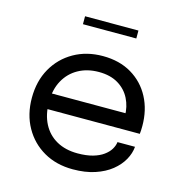

<svg xmlns="http://www.w3.org/2000/svg" viewBox="-105 -794 856 900"><g transform="rotate(15 323.0 -344.0)"><path d="M104 -231.5V-307.5H514.5L499.5 -282.5Q499.5 -285.5 499.5 -288.2Q499.5 -291 499.5 -293.5Q499.5 -339.5 480.2 -377.8Q461 -416 423 -439Q385 -462 329 -462Q272.5 -462 229.5 -438Q186.5 -414 162.5 -370.2Q138.5 -326.5 138.5 -266Q138.5 -204.5 161.8 -160Q185 -115.5 228 -91.5Q271 -67.5 330 -67.5Q372 -67.5 403 -76.2Q434 -85 454.2 -99.8Q474.5 -114.5 485 -132Q495.5 -149.5 497.5 -167H582.5Q580 -135 562.5 -103.5Q545 -72 513 -46.2Q481 -20.5 434.5 -5Q388 10.5 327.5 10.5Q247.5 10.5 186.5 -24.5Q125.5 -59.5 90.8 -121.5Q56 -183.5 56 -264Q56 -345.5 91 -407.2Q126 -469 187.5 -504Q249 -539 328 -539Q408.5 -539 467.5 -504Q526.5 -469 558.5 -408.2Q590.5 -347.5 590.5 -270Q590.5 -262 590 -249Q589.5 -236 588.5 -231.5ZM198 -659V-697.5H457V-659Z"/></g></svg>

Font: Epilogue
Style: Regular
Weight: 400
Designer: Tyler Finck
Foundry: Etcetera Type Co
Version: Version 2.112